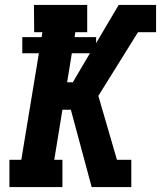

<svg xmlns="http://www.w3.org/2000/svg" viewBox="-20 -755 650 775"><path d="M232 0H18V-110H66L137 -540H70V-605H148L151 -625H118L117 -735H332V-625H284L281 -605H368V-581L459 -735H610V-625H537L377 -368L452 -110H510V0H350L266 -312H232L199 -110H232ZM251 -423H274L343 -540H270Z"/></svg>

Font: Iosevka HT Extrabold Extended
Style: Italic
Weight: 800
Width: 7
Italic angle: -9°
Monospace: yes
Designer: Belleve Invis
Foundry: Belleve Invis
Version: Version 32.3.0; ttfautohint (v1.8.4)